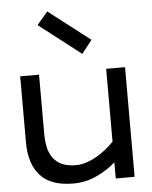

<svg xmlns="http://www.w3.org/2000/svg" viewBox="-63 -1030 861 1090"><g transform="rotate(-5 367.5 -485.0)"><path d="M247.5 -977.5 483.8 -795 425 -720 186.2 -905ZM170 -287.5Q170 -243.8 178.1 -208.1Q186.2 -172.5 205.6 -146.9Q225 -121.2 256.2 -107.5Q287.5 -93.8 333.8 -93.8Q363.8 -93.8 394.4 -103.8Q425 -113.8 453.1 -130Q481.2 -146.2 506.9 -166.9Q532.5 -187.5 552.5 -208.8V-623.8H660V1.2H552.5V-91.2Q507.5 -50 444.4 -20.6Q381.2 8.8 311.2 8.8Q182.5 8.8 122.5 -58.1Q62.5 -125 62.5 -247.5V-623.8H170Z"/></g></svg>

Font: Abordage
Style: Regular
Weight: 400
Designer: Ange Degheest & Eugénie Bidaut
Foundry: Velvetyne Type Foundry
Version: Version 1.000;FEAKit 1.0